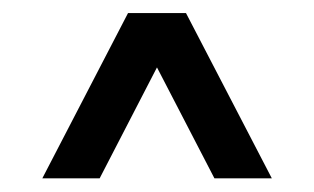

<svg xmlns="http://www.w3.org/2000/svg" viewBox="-20 -709 474 290"><path d="M43.9 -439.6 173.4 -689.3H260.9L390.6 -439.6H303.9L217.1 -607.2L130.5 -439.6Z"/></svg>

Font: Big Shoulders Stencil Text SC Thin
Style: Regular
Weight: 100
Designer: Patric King
Foundry: XO Type Co
Version: Version 2.001